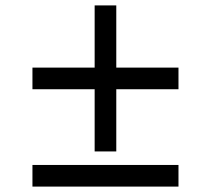

<svg xmlns="http://www.w3.org/2000/svg" viewBox="-20 -690 780 710"><path d="M100 -360V-440H330V-670H410V-440H640V-360H410V-130H330V-360ZM100 0V-80H640V0Z"/></svg>

Font: Diplomata
Style: Regular
Weight: 400
Designer: Eduardo Rodriguez Tunni
Foundry: Eduardo Rodriguez Tunni
Version: Version 1.002; ttfautohint (v1.8.4.7-5d5b);gftools[0.9.23]